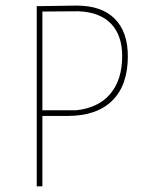

<svg xmlns="http://www.w3.org/2000/svg" viewBox="-20 -659 524 679"><path d="M251 -639.2Q339.4 -639.2 385.7 -592.8Q432.1 -546.4 432.1 -460Q432.1 -357.4 377 -303.2Q322.3 -249 219.2 -249H129.9V0H109.9V-637.2ZM249 -269Q328.1 -277.3 370.1 -327.1Q412.1 -377.4 412.1 -460Q412.1 -534.2 372.6 -575.2Q333 -616.2 257.8 -619.1L129.9 -618.2V-269Z"/></svg>

Font: Datalegreya
Style: Thin
Weight: 250
Designer: Figs Lab
Foundry: Figs Lab
Version: Version 1.002;PS 001.002;hotconv 1.0.70;makeotf.lib2.5.58329